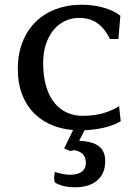

<svg xmlns="http://www.w3.org/2000/svg" viewBox="-20 -538 568 810"><path d="M211.4 187.5Q227.5 192.4 244.6 195.8Q261.7 199.2 276.9 199.2Q307.6 199.2 325 186.3Q342.3 173.3 342.3 150.9Q342.3 124.5 328.9 111.8Q315.4 99.1 293.5 95.7Q289.6 95.7 285.2 96.9Q280.8 98.1 275.4 99.6Q269.5 95.7 263.2 93.5Q256.8 91.3 250.5 88.4L292 3.4H341.3L314 55.7Q339.4 57.1 359.6 62Q379.9 66.9 394 76.7Q408.2 86.4 416 102.3Q423.8 118.2 423.8 141.6Q423.8 169.9 414.3 190.7Q404.8 211.4 387.9 225.1Q371.1 238.8 347.9 245.4Q324.7 252 297.9 252Q267.1 252 245.6 246.1Q224.1 240.2 211.4 231.9Q208.5 224.1 208.5 212.4Q208.5 200.7 211.4 187.5ZM489.3 -26.4Q457 -7.3 411.9 2.2Q366.7 11.7 316.4 11.7Q259.3 11.7 211.4 -5.4Q163.6 -22.5 128.7 -55.4Q93.8 -88.4 74.5 -136.5Q55.2 -184.6 55.2 -246.6Q55.2 -311.5 75.7 -362.3Q96.2 -413.1 132.1 -447.5Q168 -481.9 217 -500Q266.1 -518.1 323.7 -518.1Q348.6 -518.1 372.3 -514.9Q396 -511.7 417.2 -505.6Q438.5 -499.5 456.5 -491Q474.6 -482.4 487.8 -471.7L479.5 -373.5H444.3Q420.9 -419.4 389.9 -440.9Q358.9 -462.4 313.5 -462.4Q280.3 -462.4 252.4 -448.5Q224.6 -434.6 204.6 -409.7Q184.6 -384.8 173.3 -349.9Q162.1 -314.9 162.1 -273.4Q162.1 -214.4 175.3 -171.9Q188.5 -129.4 211.2 -102.3Q233.9 -75.2 263.9 -62.3Q293.9 -49.3 328.1 -49.3Q374 -49.3 411.4 -59.3Q448.7 -69.3 482.4 -89.8Z"/></svg>

Font: Tienne
Style: Regular
Weight: 400
Designer: vernon adams
Foundry: vernon adams
Version: Version 1.001